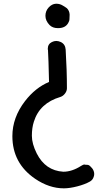

<svg xmlns="http://www.w3.org/2000/svg" viewBox="-20 -820 576 1038"><path d="M239.3 -551.8H238.3Q238.3 -553.7 238.3 -555.7Q238.3 -582 260.7 -592.8Q272.5 -598.6 284.2 -598.6Q295.9 -598.6 308.6 -592.8Q333 -581.1 335 -551.8Q341.8 -439.5 341.8 -342.8Q341.8 -328.1 331.5 -314.5Q321.3 -300.8 306.6 -295.9Q194.3 -262.7 163.1 -162.1Q152.3 -128.9 152.3 -85.9Q152.3 -43 178.7 9.8Q225.6 102.5 322.3 108.4Q369.1 108.4 418 77.1Q429.7 69.3 437.5 69.3L438.5 70.3Q446.3 70.3 454.6 71.3Q462.9 72.3 472.7 84Q483.4 93.8 487.3 107.4Q489.3 113.3 489.3 121.1Q489.3 128.9 486.3 136.7Q481.4 152.3 466.8 161.1Q439.5 176.8 397.9 187.5Q356.4 198.2 325.2 198.2Q246.1 198.2 169.9 146.5Q46.9 62.5 46.9 -84Q46.9 -184.6 115.2 -273.4Q170.9 -345.7 245.1 -377Q242.2 -505.9 239.3 -551.8ZM356.4 -740.2Q356.4 -734.4 356 -729.5Q355.5 -724.6 355.5 -716.8Q355.5 -707 348.6 -695.3Q333 -668 294.9 -668H292Q264.6 -668 248 -684.6Q225.6 -708 225.6 -734.4Q225.6 -760.7 243.2 -779.8Q260.7 -798.8 282.2 -799.8Q284.2 -799.8 285.2 -799.8Q303.7 -799.8 319.3 -790Q330.1 -784.2 341.8 -775.4Q355.5 -761.7 356.4 -741.2Z"/></svg>

Font: sage sans
Style: Regular
Weight: 400
Version: Version 001.032